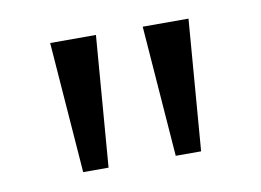

<svg xmlns="http://www.w3.org/2000/svg" viewBox="-43 -784 517 380"><g transform="rotate(-10 216.0 -593.5)"><path d="M283 -462 263 -725H355L334 -462ZM97 -462 77 -725H169L148 -462Z"/></g></svg>

Font: REM Light
Style: Regular
Weight: 300
Designer: Octavio Pardo
Foundry: Ashler Design
Version: Version 1.005;gftools[0.9.28]